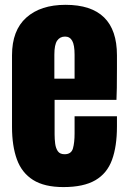

<svg xmlns="http://www.w3.org/2000/svg" viewBox="-20 -760 528 788"><path d="M240.2 7.8Q162.1 7.8 115.7 -21.5Q69.3 -50.8 49.3 -106Q29.3 -161.1 29.3 -238.8V-533.2Q29.3 -635.3 87.9 -687.7Q146.5 -740.2 249 -740.2Q460 -740.2 460 -533.2V-480Q460 -383.3 458 -350.1H204.1V-208.5Q204.1 -189 206.5 -170.2Q209 -151.4 217.5 -139.2Q226.1 -127 245.1 -127Q272.5 -127 279.3 -150.6Q286.1 -174.3 286.1 -212.4V-282.7H460V-241.2Q460 -159.2 439.7 -103.8Q419.4 -48.3 371.3 -20.3Q323.2 7.8 240.2 7.8ZM203.1 -437H286.1V-535.6Q286.1 -575.2 276.4 -592.5Q266.6 -609.9 247.1 -609.9Q226.1 -609.9 214.6 -593.3Q203.1 -576.7 203.1 -535.6Z"/></svg>

Font: Anton SC
Style: Regular
Weight: 400
Designer: Vernon Adams
Foundry: Vernon Adams
Version: Version 2.116; ttfautohint (v1.8.4.7-5d5b)